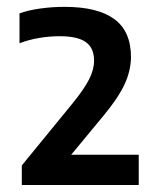

<svg xmlns="http://www.w3.org/2000/svg" viewBox="-20 -458 456 546"><path d="M374.5 -18V68H42V12.5L185.5 -163Q219 -204 233.2 -232Q247.5 -260 247.5 -285.5Q247.5 -321.5 224.2 -338.2Q201 -355 149.5 -355Q120 -355 90 -349.8Q60 -344.5 35.5 -335V-420Q60.5 -429 94.5 -433.8Q128.5 -438.5 164 -438.5Q257.5 -438.5 305 -403.8Q352.5 -369 352.5 -295.5Q352 -256.5 334.2 -218.2Q316.5 -180 276 -131L182.5 -18Z"/></svg>

Font: Encode Sans SemiBold
Style: Regular
Weight: 600
Designer: Multiple Designers
Foundry: Impallari Type
Version: Version 2.000